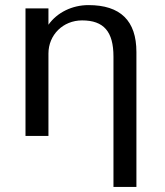

<svg xmlns="http://www.w3.org/2000/svg" viewBox="-20 -533 648 753"><path d="M425 200H515V-329C515 -452 452 -513 327 -513C263 -513 204 -484 170 -436V-500H80V0H170V-323C170 -396 227 -453 302 -453C387 -453 425 -409 425 -311Z"/></svg>

Font: Perun
Style: Regular
Weight: 400
Foundry: Copyright (c) Stefan Peev, Context Ltd, 2016
Version: Version 1.089